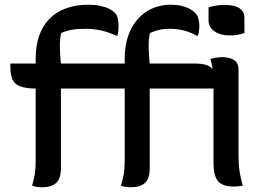

<svg xmlns="http://www.w3.org/2000/svg" viewBox="-20 -786 1140 813"><path d="M238 -74Q238 -29 217.5 -11Q197 7 159 7Q144 7 133.5 5Q123 3 116 0Q123 -23 127 -46.5Q131 -70 131 -103Q131 -156 131 -210.5Q131 -265 131 -319.5Q131 -374 131 -428.5Q131 -483 131 -536Q131 -591 145.5 -633.5Q160 -676 188.5 -705.5Q217 -735 259 -750.5Q301 -766 355 -766Q382 -766 403.5 -761.5Q425 -757 440.5 -749.5Q456 -742 465 -733Q475 -724 478.5 -709Q482 -694 482 -675Q482 -665 481 -654.5Q480 -644 477 -635H471Q453 -644 432.5 -650.5Q412 -657 389.5 -660.5Q367 -664 344 -664Q309 -664 285 -660Q261 -656 239 -646Q233 -621 233.5 -587.5Q234 -554 238 -514Q238 -481 238 -437.5Q238 -394 238 -345Q238 -296 238 -246.5Q238 -197 238 -152.5Q238 -108 238 -74ZM614 -74Q614 -29 593.5 -11Q573 7 535 7Q520 7 509.5 5Q499 3 492 0Q499 -23 503.5 -46.5Q508 -70 508 -103Q508 -156 508 -210.5Q508 -265 508 -319.5Q508 -374 508 -428.5Q508 -483 508 -536Q508 -591 522.5 -633.5Q537 -676 563.5 -705.5Q590 -735 625.5 -750.5Q661 -766 702 -766Q728 -766 747.5 -761.5Q767 -757 781.5 -749.5Q796 -742 805 -733Q815 -724 819.5 -709Q824 -694 824 -675Q824 -665 822.5 -654.5Q821 -644 818 -635H812Q788 -649 760 -656.5Q732 -664 697 -664Q672 -664 653.5 -659.5Q635 -655 615 -646Q609 -621 609.5 -587.5Q610 -554 614 -514Q614 -481 614 -437.5Q614 -394 614 -345Q614 -296 614 -246.5Q614 -197 614 -152.5Q614 -108 614 -74ZM888 -411H135Q91 -411 66.5 -420Q42 -429 33 -449Q24 -469 24 -502Q24 -506 24 -510Q24 -514 24 -517H803Q837 -517 856 -510Q875 -503 883.5 -488.5Q892 -474 892 -451Q892 -440 891 -429.5Q890 -419 888 -411ZM863 -755Q869 -757 877.5 -759Q886 -761 895 -762.5Q904 -764 913.5 -764.5Q923 -765 932 -765Q957 -765 975.5 -759.5Q994 -754 1004.5 -742Q1015 -730 1015 -710V-646Q1008 -644 1001 -642Q994 -640 986 -638.5Q978 -637 969.5 -636.5Q961 -636 952 -636Q913 -636 888 -653.5Q863 -671 863 -700ZM871 -536Q875 -537 879.5 -538.5Q884 -540 890.5 -541Q897 -542 904 -543Q911 -544 919 -544Q941 -544 957 -538.5Q973 -533 981.5 -522Q990 -511 990 -493Q990 -447 990 -399.5Q990 -352 990 -306Q990 -260 990 -216Q990 -172 990 -132Q990 -107 991.5 -86.5Q993 -66 997 -45.5Q1001 -25 1008 0Q998 2 988.5 3Q979 4 969 4Q925 4 904.5 -17.5Q884 -39 884 -100Q884 -125 884 -155.5Q884 -186 884 -220.5Q884 -255 884 -290.5Q884 -326 884 -360.5Q884 -395 884 -425Q884 -448 883 -466.5Q882 -485 879 -502.5Q876 -520 871 -536Z"/></svg>

Font: Recursive Casual Medium
Style: Regular
Weight: 500
Version: Version 1.047